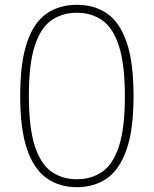

<svg xmlns="http://www.w3.org/2000/svg" viewBox="-20 -769 639 798"><path d="M299.5 9Q228.5 9 175.5 -27.2Q122.5 -63.5 93.2 -146.5Q64 -229.5 64 -370Q64 -510.5 92.8 -593.8Q121.5 -677 174.2 -713Q227 -749 299.5 -749Q372 -749 424.8 -713Q477.5 -677 506.2 -593.8Q535 -510.5 535 -370Q535 -229.5 505.8 -146.5Q476.5 -63.5 423.8 -27.2Q371 9 299.5 9ZM299.5 -24Q359.5 -24 404.5 -54.8Q449.5 -85.5 474.2 -160.5Q499 -235.5 499 -368Q499 -502.5 474.2 -578.2Q449.5 -654 404.5 -685Q359.5 -716 299.5 -716Q239.5 -716 194.5 -685.2Q149.5 -654.5 124.8 -579.5Q100 -504.5 100 -372Q100 -237.5 124.8 -161.8Q149.5 -86 194.5 -55Q239.5 -24 299.5 -24Z"/></svg>

Font: Encode Sans SC Thin
Style: Regular
Weight: 250
Designer: Multiple Designers
Foundry: Impallari Type
Version: Version 3.002